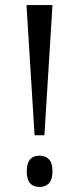

<svg xmlns="http://www.w3.org/2000/svg" viewBox="-20 -734 314 761"><path d="M85 -714H188L156 -198H117ZM86 -55Q86 -117 137 -117Q160 -117 174 -102.5Q188 -88 188 -55Q188 -22 174 -7.5Q160 7 137 7Q86 7 86 -55Z"/></svg>

Font: Noto Serif Cond
Style: Regular
Weight: 400
Width: 3
Designer: Monotype Design Team
Foundry: Monotype Imaging Inc.
Version: Version 1.001